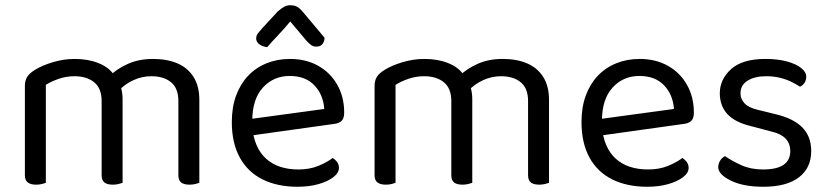

<svg xmlns="http://www.w3.org/2000/svg" viewBox="-20 -700 3163 733"><path d="M448 -320V-205H368V-314Q368 -363 339.5 -386Q311 -409 264 -409Q233 -409 204 -399Q175 -389 155 -376V-205H75V-372Q75 -392 83.5 -406Q92 -420 113 -433Q140 -450 181.5 -462.5Q223 -475 265 -475Q316 -475 355 -459.5Q394 -444 413 -417Q419 -411 423 -406Q427 -401 431 -393Q438 -381 443 -362Q448 -343 448 -320ZM741 -318V-205H661V-314Q661 -363 633 -386Q605 -409 558 -409Q523 -409 490.5 -394.5Q458 -380 432 -353L400 -411Q426 -437 468 -456Q510 -475 564 -475Q618 -475 657.5 -458Q697 -441 719 -406Q741 -371 741 -318ZM75 -258H155V-2Q150 0 140 2.5Q130 5 118 5Q97 5 86 -3.5Q75 -12 75 -31ZM368 -258H448V-2Q443 0 432.5 2.5Q422 5 411 5Q389 5 378.5 -3.5Q368 -12 368 -31ZM661 -258H741V-2Q736 0 725.5 2.5Q715 5 704 5Q682 5 671.5 -3.5Q661 -12 661 -31Z M920 -180 916 -243 1218 -284Q1214 -339 1180 -374.5Q1146 -410 1086 -410Q1024 -410 983.5 -365.5Q943 -321 943 -238V-216Q950 -136 995.5 -94.5Q1041 -53 1120 -53Q1162 -53 1196 -67Q1230 -81 1250 -97Q1261 -90 1267.5 -80.5Q1274 -71 1274 -59Q1274 -40 1252.5 -23.5Q1231 -7 1195.5 3Q1160 13 1116 13Q1039 13 982.5 -15Q926 -43 895.5 -98.5Q865 -154 865 -234Q865 -291 881.5 -335.5Q898 -380 927.5 -411Q957 -442 998 -458.5Q1039 -475 1087 -475Q1148 -475 1194.5 -449Q1241 -423 1267.5 -376.5Q1294 -330 1294 -270Q1294 -248 1284 -238.5Q1274 -229 1256 -227ZM1153 -541 1088 -618Q1065 -590 1042.5 -566.5Q1020 -543 1000 -520Q982 -522 970 -531Q958 -540 958 -553Q958 -564 964.5 -572.5Q971 -581 980 -591L1041 -657Q1054 -668 1064.5 -674Q1075 -680 1088 -680Q1104 -680 1114.5 -674Q1125 -668 1135 -656L1219 -556Q1219 -543 1211.5 -532.5Q1204 -522 1188 -522Q1176 -522 1168.5 -527.5Q1161 -533 1153 -541Z M1783 -320V-205H1703V-314Q1703 -363 1674.5 -386Q1646 -409 1599 -409Q1568 -409 1539 -399Q1510 -389 1490 -376V-205H1410V-372Q1410 -392 1418.5 -406Q1427 -420 1448 -433Q1475 -450 1516.5 -462.5Q1558 -475 1600 -475Q1651 -475 1690 -459.5Q1729 -444 1748 -417Q1754 -411 1758 -406Q1762 -401 1766 -393Q1773 -381 1778 -362Q1783 -343 1783 -320ZM2076 -318V-205H1996V-314Q1996 -363 1968 -386Q1940 -409 1893 -409Q1858 -409 1825.5 -394.5Q1793 -380 1767 -353L1735 -411Q1761 -437 1803 -456Q1845 -475 1899 -475Q1953 -475 1992.5 -458Q2032 -441 2054 -406Q2076 -371 2076 -318ZM1410 -258H1490V-2Q1485 0 1475 2.5Q1465 5 1453 5Q1432 5 1421 -3.5Q1410 -12 1410 -31ZM1703 -258H1783V-2Q1778 0 1767.5 2.5Q1757 5 1746 5Q1724 5 1713.5 -3.5Q1703 -12 1703 -31ZM1996 -258H2076V-2Q2071 0 2060.5 2.5Q2050 5 2039 5Q2017 5 2006.5 -3.5Q1996 -12 1996 -31Z M2255 -180 2251 -243 2553 -284Q2549 -339 2515 -374.5Q2481 -410 2421 -410Q2359 -410 2318.5 -365.5Q2278 -321 2278 -238V-216Q2285 -136 2330.5 -94.5Q2376 -53 2455 -53Q2497 -53 2531 -67Q2565 -81 2585 -97Q2596 -90 2602.5 -80.5Q2609 -71 2609 -59Q2609 -40 2587.5 -23.5Q2566 -7 2530.5 3Q2495 13 2451 13Q2374 13 2317.5 -15Q2261 -43 2230.5 -98.5Q2200 -154 2200 -234Q2200 -291 2216.5 -335.5Q2233 -380 2262.5 -411Q2292 -442 2333 -458.5Q2374 -475 2422 -475Q2483 -475 2529.5 -449Q2576 -423 2602.5 -376.5Q2629 -330 2629 -270Q2629 -248 2619 -238.5Q2609 -229 2591 -227Z M3077 -123Q3077 -59 3030 -23Q2983 13 2894 13Q2818 13 2770 -10.5Q2722 -34 2722 -62Q2722 -74 2728.5 -85.5Q2735 -97 2748 -104Q2775 -85 2811 -69Q2847 -53 2893 -53Q2997 -53 2997 -123Q2997 -152 2979.5 -170.5Q2962 -189 2928 -197L2845 -219Q2784 -234 2756 -265.5Q2728 -297 2728 -344Q2728 -397 2771 -436Q2814 -475 2902 -475Q2949 -475 2984 -465.5Q3019 -456 3038.5 -440.5Q3058 -425 3058 -407Q3058 -394 3051.5 -384Q3045 -374 3034 -369Q3022 -377 3003.5 -386.5Q2985 -396 2960 -402.5Q2935 -409 2905 -409Q2861 -409 2834 -392Q2807 -375 2807 -344Q2807 -322 2822.5 -305.5Q2838 -289 2872 -281L2941 -264Q3009 -248 3043 -213.5Q3077 -179 3077 -123Z"/></svg>

Font: Baloo Tamma 2
Style: Regular
Weight: 400
Designer: Divya Kowshik, Shuchita Grover and Ek Type
Foundry: Ek Type
Version: Version 1.700